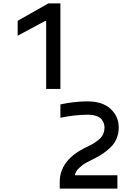

<svg xmlns="http://www.w3.org/2000/svg" viewBox="-20 -1020 714 1123"><path d="M333.3 -409.5Q418.6 -427.1 491.5 -427.1Q579.4 -427.1 627 -383.1Q674.5 -339.2 674.5 -274.1Q674.5 -239.6 662.1 -210Q649.7 -180.3 627 -158.5Q604.2 -136.7 582.7 -122.1Q561.2 -107.4 532.6 -93.1Q512.4 -82.7 507.5 -80.4Q502.6 -78.1 485.7 -69Q468.8 -59.9 462.6 -54.4Q456.4 -48.8 445.6 -39.7Q434.9 -30.6 429 -21.5Q423.2 -12.4 419.3 -1.3V5.2H666.7V83.3H329.4V44.3Q329.4 -85.3 485.7 -159.5Q509.1 -170.6 523.4 -179Q537.8 -187.5 555.7 -201.5Q573.6 -215.5 582.4 -233.7Q591.1 -252 591.1 -274.1Q591.1 -285.8 587.9 -296.5Q584.6 -307.3 575.5 -320.3Q566.4 -333.3 544.9 -341.1Q523.4 -349 491.5 -349Q421.2 -349 333.3 -331.4ZM263 -1000H333.3V-500H250V-897.1H243.5L83.3 -811.2V-898.4Z"/></svg>

Font: Monoid
Style: Regular
Weight: 400
Width: 4
Monospace: yes
Designer: Andreas Larsen (@larsenwork)
Version: Version 0.61